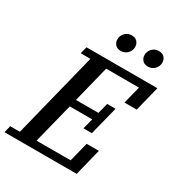

<svg xmlns="http://www.w3.org/2000/svg" viewBox="-233 -1034 1087 1170"><g transform="rotate(30 310.5 -449.5)"><path d="M-14 -49H54L204 -649H136L148 -698H647L603 -522H517L548 -645H317L253 -388H411L430 -462H489L438 -261H379L398 -335H240L169 -53H409L443 -189H529L482 0H-26ZM339 -783Q313 -783 300 -798.5Q287 -814 287 -832Q287 -837 287 -841.5Q287 -846 289 -851Q294 -871 311 -885Q328 -899 352 -899Q378 -899 391 -883.5Q404 -868 404 -850Q404 -845 404 -840.5Q404 -836 402 -831Q397 -811 380 -797Q363 -783 339 -783ZM530 -783Q504 -783 491 -798.5Q478 -814 478 -832Q478 -837 478 -841.5Q478 -846 480 -851Q485 -871 502 -885Q519 -899 543 -899Q569 -899 582 -883.5Q595 -868 595 -850Q595 -845 595 -840.5Q595 -836 593 -831Q588 -811 571 -797Q554 -783 530 -783Z"/></g></svg>

Font: IBM Plex Serif Medm
Style: Italic
Weight: 500
Italic angle: -14°
Designer: Mike Abbink, Paul van der Laan, Pieter van Rosmalen
Foundry: Bold Monday
Version: Version 3.001